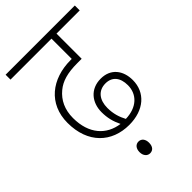

<svg xmlns="http://www.w3.org/2000/svg" viewBox="-238 -708 971 971"><g transform="rotate(-45 247.5 -223.0)"><path d="M263 0C369 0 436 -60 436 -148C436 -216 398 -268 326 -268C251 -268 209 -213 209 -145C209 -105 217 -72 235 -35C147 -47 86 -112 86 -226C86 -286 108 -332 148 -365C182 -393 226 -407 299 -407H329V-587H495V-622H0V-587H293V-442H285C150 -442 49 -364 49 -228C49 -83 138 0 263 0ZM245 -139C245 -196 274 -234 326 -234C373 -234 400 -202 400 -147C400 -83 353 -36 272 -34C256 -64 245 -97 245 -139ZM202 134C202 161 218 176 236 176C256 176 270 162 270 134C270 109 257 92 236 92C216 92 202 108 202 134Z"/></g></svg>

Font: Noto Sans Devanagari UI SemiCondensed ExtraLight
Style: Regular
Weight: 200
Width: 4
Designer: Jelle Bosma - Monotype Design Team
Foundry: Monotype Imaging Inc.
Version: Version 2.004